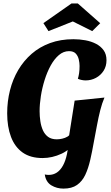

<svg xmlns="http://www.w3.org/2000/svg" viewBox="-20 -911 654 1131"><path d="M230.7 20Q159.7 20 113.7 -12.3Q67.7 -44.7 45 -104.2Q22.3 -163.7 22.3 -243.3Q22.3 -313.7 38.7 -378.7Q55 -443.7 87.3 -498.5Q119.7 -553.3 166.7 -594.2Q213.7 -635 275.3 -657.5Q337 -680 412.3 -680Q448.3 -680 483.2 -673.7Q518 -667.3 545.8 -652.8Q573.7 -638.3 590.5 -614.8Q607.3 -591.3 607.3 -556.3Q607.3 -520.7 590.2 -494Q573 -467.3 545 -452.3Q517 -437.3 484.3 -437.3Q474.3 -437.3 461.3 -439.8Q448.3 -442.3 438.7 -447Q443.3 -462 446 -480Q448.7 -498 448.7 -522.3Q448.7 -540.7 444 -561Q439.3 -581.3 426.2 -595.5Q413 -609.7 386.3 -609.7Q354 -609.7 326.8 -586.5Q299.7 -563.3 278.7 -525.2Q257.7 -487 243 -440.2Q228.3 -393.3 220.8 -345.5Q213.3 -297.7 213.3 -255.7Q213.3 -226.3 217.7 -197Q222 -167.7 232.8 -143.5Q243.7 -119.3 263.3 -104.8Q283 -90.3 314.7 -90.3Q330 -90.3 346.8 -94.2Q363.7 -98 377.2 -106Q390.7 -114 394.3 -126.3L393.3 -39.7Q370.7 -18.7 343 -5.7Q315.3 7.3 286.8 13.7Q258.3 20 230.7 20ZM353.7 200Q314.3 200 282.3 180.7Q250.3 161.3 243.7 116.7Q249.7 118 256 118.7Q262.3 119.3 267.3 119.3Q294 119.3 315.2 105.2Q336.3 91 351.3 63.5Q366.3 36 374.5 -3.7Q382.7 -43.3 384.3 -94.3L419.7 -318.3L595.3 -336.3Q581 -303 570.7 -262.2Q560.3 -221.3 551.7 -175Q543 -128.7 533 -76Q523 -18.7 511.5 31.3Q500 81.3 482.2 119.2Q464.3 157 433.8 178.5Q403.3 200 353.7 200ZM265.7 -727.7 235.7 -774.7 401.3 -890.7H438.3L570.3 -774.3L523.3 -727.7L409 -784.7Z"/></svg>

Font: Sansita Swashed Light
Style: Regular
Weight: 300
Designer: Pablo Cosgaya
Foundry: Omnibus-Type
Version: Version 1.003